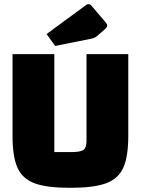

<svg xmlns="http://www.w3.org/2000/svg" viewBox="-20 -884 674 919"><path d="M40 0ZM40 -234V-625H240V-156H320Q365 -156 379.5 -166.5Q394 -177 394 -209V-625H594V-234Q594 -134 570 -81Q546 -28 487 -6.5Q428 15 316 15Q204 15 146 -6.5Q88 -28 64 -80.5Q40 -133 40 -234ZM203 -721 392 -860Q397 -864 403 -864Q408 -864 411.5 -862Q415 -860 421 -853L484 -779Q493 -769 493 -762Q493 -754 482 -744L444 -711Q433 -702 418 -699L244 -664Z"/></svg>

Font: Changa Black
Style: Regular
Weight: 900
Designer: Eduardo Rodriguez Tunni
Foundry: Eduardo Rodriguez Tunni
Version: Version 2.001; ttfautohint (v1.5.10-5e6f)